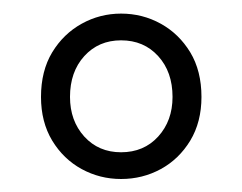

<svg xmlns="http://www.w3.org/2000/svg" viewBox="-20 -705 363 288"><path d="M161.6 -436.5Q129.9 -436.5 102.5 -451.4Q75.2 -466.3 58.3 -494.1Q41.5 -522 41.5 -559.6Q41.5 -598.6 58.3 -626.5Q75.2 -654.3 102.5 -669.4Q129.9 -684.6 161.6 -684.6Q193.8 -684.6 221.2 -669.4Q248.5 -654.3 265.4 -626.5Q282.2 -598.6 282.2 -559.6Q282.2 -522 265.4 -494.1Q248.5 -466.3 221.2 -451.4Q193.8 -436.5 161.6 -436.5ZM161.6 -476.6Q195.8 -476.6 217.3 -500.2Q238.8 -523.9 238.8 -559.6Q238.8 -597.2 217.3 -620.8Q195.8 -644.5 161.6 -644.5Q127.9 -644.5 106.4 -620.8Q85 -597.2 85 -559.6Q85 -523.9 106.4 -500.2Q127.9 -476.6 161.6 -476.6Z"/></svg>

Font: Varta Light Light
Style: Regular
Weight: 300
Version: Version 1.004